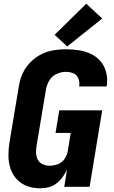

<svg xmlns="http://www.w3.org/2000/svg" viewBox="-20 -1009 616 1037"><path d="M197 8Q220 8 242.5 2.5Q265 -3 284.5 -18Q304 -33 318 -52.5Q332 -72 342 -93L327 0H464L532 -413H300L280 -291H362L346 -192Q342 -170 328 -150Q314 -130 292 -122Q270 -114 248 -114Q229 -114 211.5 -121.5Q194 -129 185 -145Q176 -161 175 -180Q174 -199 177 -219L228 -524Q232 -549 245.5 -573Q259 -597 284.5 -609Q310 -621 335 -621Q357 -621 376 -613Q395 -605 403 -585.5Q411 -566 408 -545L407 -542H556L557 -548Q562 -584 553.5 -618Q545 -652 523.5 -677.5Q502 -703 471.5 -717.5Q441 -732 406 -737.5Q371 -743 335 -743Q301 -743 266.5 -737Q232 -731 199.5 -714Q167 -697 141.5 -670Q116 -643 101.5 -610.5Q87 -578 82 -544L31 -239Q25 -202 25.5 -166Q26 -130 37 -97.5Q48 -65 71.5 -40Q95 -15 128 -3.5Q161 8 197 8ZM343 -758 532 -909 446 -989 275 -821Z"/></svg>

Font: Iosevka Sparkle Heavy
Style: Italic
Weight: 900
Italic angle: -9°
Designer: Belleve Invis
Foundry: Belleve Invis
Version: Version 4.5.0; ttfautohint (v1.8.3)